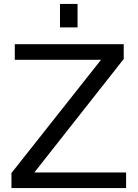

<svg xmlns="http://www.w3.org/2000/svg" viewBox="-20 -953 697 973"><path d="M38 0V-76L492 -650H55V-729H607V-654L154 -79H619V0ZM284 -814V-933H373V-814Z"/></svg>

Font: Hubot Sans
Style: Regular
Weight: 400
Designer: Deni Anggara
Foundry: GitHub, Inc., Subsidiary of Microsoft Corporation
Version: Version 2.000